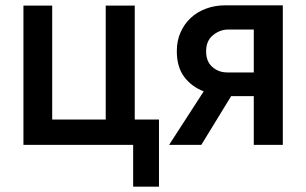

<svg xmlns="http://www.w3.org/2000/svg" viewBox="-20 -544 1150 721"><path d="M68 -523H176V-95H377V-523H486V-95H577V157H480V0H68Z M745 -201Q700 -218 672 -255Q644 -292 644 -352Q644 -391 658 -422.5Q672 -454 696 -476.5Q720 -499 753.5 -511.5Q787 -524 826 -524H1042V0H933V-183H848L736 0H615ZM933 -272V-433H836Q806 -433 780 -412Q754 -391 754 -351Q754 -313 777.5 -292.5Q801 -272 833 -272Z"/></svg>

Font: Oxford Sans SemiBold
Style: Regular
Weight: 600
Designer: Matt McInerney, Pablo Impallari, Rodrigo Fuenzalida
Foundry: Matt McInerney, Pablo Impallari, Rodrigo Fuenzalida
Version: Version 3.000g; ttfautohint (v1.5) -l 8 -r 28 -G 28 -x 14 -D